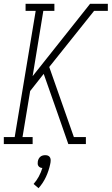

<svg xmlns="http://www.w3.org/2000/svg" viewBox="-22 -755 585 1006"><path d="M-2 0V-37H55L165 -698H112V-735H263V-698H205L149 -356L450 -735H543V-698H471L236 -404L365 -37H428V0H336L277 -169L207 -368L136 -278L96 -37H149V0ZM180 231 154 209Q170 191 181.5 169.5Q193 148 200 125Q194 125 188.5 122.5Q183 120 179.5 115Q176 110 175.5 104Q175 98 176 92Q177 85 180 78.5Q183 72 188.5 67Q194 62 201 60Q208 58 215 58Q222 58 228 60Q234 62 238 67Q242 72 243 78.5Q244 85 243 92V94L241 105Q234 139 219 171.5Q204 204 180 231Z"/></svg>

Font: Iosevka Slab XLtObl
Style: Regular
Weight: 200
Italic angle: -9°
Monospace: yes
Designer: Belleve Invis
Foundry: Belleve Invis
Version: Version 11.1.1; ttfautohint (v1.8.3)